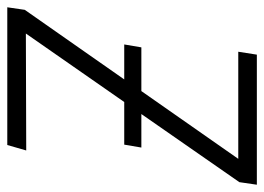

<svg xmlns="http://www.w3.org/2000/svg" viewBox="-126 -606 725 527"><g transform="rotate(90 236.5 -342.5)"><path d="M480 -685 473 -637 286 -368H378L370 -321H253L65 -51L386 -52L371 0H-7L0 -48L191 -321H95L103 -368H223L409 -634H115L123 -685Z"/></g></svg>

Font: Fira Sans Condensed Light
Style: Italic
Weight: 300
Width: 3
Italic angle: -8°
Designer: Carrois Corporate & Edenspiekermann AG
Foundry: Carrois Corporate GbR & Edenspiekermann AG
Version: Version 4.203